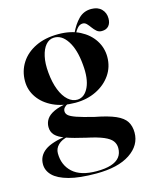

<svg xmlns="http://www.w3.org/2000/svg" viewBox="-116 -602 730 924"><g transform="rotate(-15 249.0 -140.0)"><path d="M310 -19.5Q252.5 -33.5 224.2 -43.5Q196 -53.5 186.5 -62.5Q177 -71.5 177 -83Q177 -94 185 -102.2Q193 -110.5 203.5 -114L204 -118Q159 -111 132.5 -98.5Q106 -86 94.5 -68.5Q83 -51 83 -29.5Q83 -5.5 98.2 11Q113.5 27.5 149 40.2Q184.5 53 246 67Q300 78.5 329.2 91Q358.5 103.5 370 119Q381.5 134.5 381.5 154.5Q381.5 181.5 367.2 199.5Q353 217.5 324.5 226.5Q296 235.5 253 235.5Q173 235.5 133.5 199.2Q94 163 94 104Q94 80.5 111.8 62.8Q129.5 45 163.5 38.5L162.5 33Q81 43.5 46 69.2Q11 95 11 136.5Q11 168.5 35.5 193Q60 217.5 112.2 231.8Q164.5 246 248 246Q357 246 416.8 206Q476.5 166 476.5 103Q476.5 70.5 462.2 47.8Q448 25 411.8 9Q375.5 -7 310 -19.5ZM316 -423.5 324 -424.5Q334.5 -445 345.5 -456.8Q356.5 -468.5 371 -468.5Q382 -468.5 390.5 -459.5Q399 -450.5 407.2 -439Q415.5 -427.5 425.8 -418.5Q436 -409.5 451 -409.5Q473.5 -409.5 485.5 -423Q497.5 -436.5 497.5 -460Q497.5 -488.5 479.2 -507Q461 -525.5 428.5 -525.5Q391 -525.5 365.2 -499.8Q339.5 -474 320.5 -432.5ZM444 -283Q444 -328 419.8 -365.8Q395.5 -403.5 350.8 -426.5Q306 -449.5 244 -449.5Q178 -449.5 130.2 -426.2Q82.5 -403 56.8 -362.8Q31 -322.5 31 -272Q31 -227 56.8 -190Q82.5 -153 129.2 -131Q176 -109 239 -109Q297 -109 343.5 -131.8Q390 -154.5 417 -193.8Q444 -233 444 -283ZM218 -438.5Q258 -440.5 286.2 -397Q314.5 -353.5 321 -277.5Q328 -206.5 308.5 -164.8Q289 -123 253.5 -121Q228 -120 206 -139.5Q184 -159 169.5 -195.8Q155 -232.5 150.5 -282.5Q146 -329 153.8 -363.8Q161.5 -398.5 178.2 -418Q195 -437.5 218 -438.5Z"/></g></svg>

Font: Fraunces 120pt SemiBold
Style: Regular
Weight: 600
Version: Version 1.000;[b76b70a41]